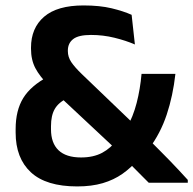

<svg xmlns="http://www.w3.org/2000/svg" viewBox="-20 -672 710 706"><path d="M527 0Q518 -9 503.5 -23.5Q489 -38 473 -54.2Q457 -70.5 442.8 -84.5Q428.5 -98.5 421 -106L403.5 -126L180.5 -334.5L160 -357Q126 -391 110 -421.5Q94 -452 94 -493V-496.5Q94 -569 142.2 -610.5Q190.5 -652 287 -652Q347 -652 390.5 -641.5Q434 -631 464 -617.5L476 -508.5Q442.5 -523 400.8 -533.2Q359 -543.5 314.5 -543.5Q268.5 -543.5 249 -528.2Q229.5 -513 229.5 -486V-484Q229.5 -462.5 242.2 -443.5Q255 -424.5 281 -399.5L478.5 -210L509.5 -177Q526 -160.5 542 -144.2Q558 -128 574 -112Q590 -96 606 -79.5Q622 -63 638 -45.8Q654 -28.5 670.5 -10.5V0ZM264 13.5Q149.5 13.5 93.5 -38.5Q37.5 -90.5 37.5 -184.5V-197.5Q37.5 -266 65.5 -311.5Q93.5 -357 158 -391L227 -310.5Q195.5 -295.5 181.5 -271.5Q167.5 -247.5 167.5 -208V-196.5Q167.5 -146 195.2 -119.5Q223 -93 278 -93Q323.5 -93 355.8 -110.2Q388 -127.5 411 -159L445.5 -200.5Q469.5 -243 482.5 -293.5Q495.5 -344 500.5 -400.5H625Q616 -319.5 593 -250.5Q570 -181.5 528 -125.5L489 -87Q462.5 -55.5 430.5 -33Q398.5 -10.5 357.8 1.5Q317 13.5 264 13.5Z"/></svg>

Font: Anek Bangla Medium SemiBold
Style: Regular
Weight: 600
Version: Version 1.003